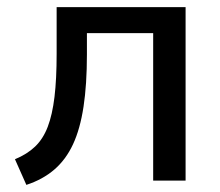

<svg xmlns="http://www.w3.org/2000/svg" viewBox="-20 -507 619 539"><path d="M54 12 22 -60Q56 -74 78.5 -95.5Q101 -117 114 -151Q127 -185 133 -235Q139 -285 139 -356V-487H501V0H410V-414H224V-354Q224 -270 214.5 -207.5Q205 -145 185 -102Q165 -59 132.5 -31Q100 -3 54 12Z"/></svg>

Font: Nunito Sans 12pt Medium
Style: Regular
Weight: 500
Designer: Vernon Adams
Foundry: Vernon Adams
Version: Version 3.101;gftools[0.9.27]